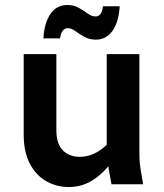

<svg xmlns="http://www.w3.org/2000/svg" viewBox="-20 -739 659 770"><path d="M75 -199V-522H206V-218Q206 -162 232 -136Q258 -110 300 -110Q357 -110 408 -158V-522H539V-124Q539 -103 540.5 -86Q542 -69 546 -47L554 0H427L414 -72Q383 -34 343.5 -11.5Q304 11 255 11Q207 11 166 -12Q125 -35 100 -82Q75 -129 75 -199ZM154 -585Q158 -649 183 -684Q208 -719 250 -719Q276 -719 296 -707.5Q316 -696 332 -684.5Q348 -673 363 -673Q374 -673 382 -681.5Q390 -690 393 -714H460Q456 -650 431 -615Q406 -580 364 -580Q338 -580 318 -591.5Q298 -603 282 -614.5Q266 -626 251 -626Q241 -626 232.5 -617Q224 -608 221 -585Z"/></svg>

Font: Radio Canada SemiBold
Style: Regular
Weight: 600
Designer: Charles Daoud, Etienne Aubert Bonn, Alexandre Saumier Demers, Jacques Le Bailly
Foundry: Radio-Canada
Version: Version 2.104; ttfautohint (v1.8.4.7-5d5b);gftools[0.9.28.de